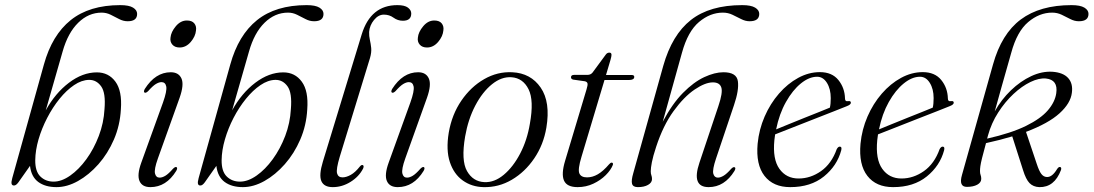

<svg xmlns="http://www.w3.org/2000/svg" viewBox="-20 -740 4374 768"><path d="M230.5 -534 163 -298.5Q201 -367.5 255.8 -409Q310.5 -450.5 367.5 -450.5Q414.5 -450.5 441.8 -413.2Q469 -376 463.5 -302.5Q460 -238.5 435.8 -182.2Q411.5 -126 373.8 -83.2Q336 -40.5 292.2 -16Q248.5 8.5 206 8.5Q161 8.5 133 -12.2Q105 -33 100 -76.5L53.5 -10.5Q44 2.5 35.5 2Q28.5 2 26.5 -4.5Q24.5 -11 29 -27.5L155.5 -481.5Q188 -599.5 262.8 -659.5Q337.5 -719.5 461 -719.5Q496 -719.5 512.2 -709.5Q528.5 -699.5 528.5 -684.5Q528.5 -655 491 -655Q473 -655 456.5 -663.8Q440 -672.5 422.8 -681Q405.5 -689.5 386.5 -689.5Q334 -689.5 292.8 -649Q251.5 -608.5 230.5 -534ZM336 -420.5Q306.5 -420 276.2 -399.5Q246 -379 218.2 -344.8Q190.5 -310.5 168.8 -268.5Q147 -226.5 134.2 -182.8Q121.5 -139 121 -99.5Q120.5 -54.5 141.5 -34Q162.5 -13.5 194.5 -13.5Q226.5 -13.5 261 -37.8Q295.5 -62 325.5 -103.2Q355.5 -144.5 375.2 -196.2Q395 -248 398 -303.5Q403.5 -368.5 384.5 -394.8Q365.5 -421 336 -420.5Z M698.5 -550Q679.5 -550 669.5 -561.5Q659.5 -573 662 -589.5Q664 -612 683.2 -635Q702.5 -658 727.5 -658Q748 -658 757.2 -646.5Q766.5 -635 764 -618.5Q762 -594.5 743 -572.2Q724 -550 698.5 -550ZM611.5 -106Q596 -62.5 600 -46Q604 -29.5 618.5 -29.5Q629 -29.5 641.5 -37Q654 -44.5 672 -65Q681 -74 686 -71.5Q691.5 -68.5 685 -56.5Q645 8.5 581.5 8.5Q548.5 8.5 538 -16Q527.5 -40.5 545 -89L632 -330Q648.5 -376.5 645 -394Q641.5 -411.5 626 -411.5Q616 -411.5 603.5 -404Q591 -396.5 572.5 -375.5Q563.5 -367 558.5 -369.5Q553 -372.5 559 -384Q601.5 -451 663 -451Q694.5 -451 705.8 -426.2Q717 -401.5 698.5 -349Z M976 -534 908.5 -298.5Q946.5 -367.5 1001.2 -409Q1056 -450.5 1113 -450.5Q1160 -450.5 1187.2 -413.2Q1214.5 -376 1209 -302.5Q1205.5 -238.5 1181.2 -182.2Q1157 -126 1119.2 -83.2Q1081.5 -40.5 1037.8 -16Q994 8.5 951.5 8.5Q906.5 8.5 878.5 -12.2Q850.5 -33 845.5 -76.5L799 -10.5Q789.5 2.5 781 2Q774 2 772 -4.5Q770 -11 774.5 -27.5L901 -481.5Q933.5 -599.5 1008.2 -659.5Q1083 -719.5 1206.5 -719.5Q1241.5 -719.5 1257.8 -709.5Q1274 -699.5 1274 -684.5Q1274 -655 1236.5 -655Q1218.5 -655 1202 -663.8Q1185.5 -672.5 1168.2 -681Q1151 -689.5 1132 -689.5Q1079.5 -689.5 1038.2 -649Q997 -608.5 976 -534ZM1081.5 -420.5Q1052 -420 1021.8 -399.5Q991.5 -379 963.8 -344.8Q936 -310.5 914.2 -268.5Q892.5 -226.5 879.8 -182.8Q867 -139 866.5 -99.5Q866 -54.5 887 -34Q908 -13.5 940 -13.5Q972 -13.5 1006.5 -37.8Q1041 -62 1071 -103.2Q1101 -144.5 1120.8 -196.2Q1140.5 -248 1143.5 -303.5Q1149 -368.5 1130 -394.8Q1111 -421 1081.5 -420.5Z M1569.5 -719.5Q1598.5 -719.5 1611.8 -709.5Q1625 -699.5 1625 -686Q1625 -657 1591.5 -657Q1571 -657 1554.2 -669.2Q1537.5 -681.5 1515.5 -681.5Q1493.5 -681.5 1476 -660Q1458.5 -638.5 1456.5 -612Q1456 -595.5 1459.5 -580.5Q1463 -565.5 1464.8 -548Q1466.5 -530.5 1460 -508L1339 -113Q1324 -63 1328.2 -46.8Q1332.5 -30.5 1350 -30.5Q1365 -30.5 1383 -40.5Q1401 -50.5 1419.5 -74Q1425.5 -81 1430 -80Q1437.5 -78 1432.5 -66Q1416 -33.5 1382.2 -12.5Q1348.5 8.5 1311 8.5Q1276 8.5 1265.5 -15.5Q1255 -39.5 1271.5 -93.5L1427 -603Q1463 -719.5 1569.5 -719.5Z M1688 -550Q1669 -550 1659 -561.5Q1649 -573 1651.5 -589.5Q1653.5 -612 1672.8 -635Q1692 -658 1717 -658Q1737.5 -658 1746.8 -646.5Q1756 -635 1753.5 -618.5Q1751.5 -594.5 1732.5 -572.2Q1713.5 -550 1688 -550ZM1601 -106Q1585.5 -62.5 1589.5 -46Q1593.5 -29.5 1608 -29.5Q1618.5 -29.5 1631 -37Q1643.5 -44.5 1661.5 -65Q1670.5 -74 1675.5 -71.5Q1681 -68.5 1674.5 -56.5Q1634.5 8.5 1571 8.5Q1538 8.5 1527.5 -16Q1517 -40.5 1534.5 -89L1621.5 -330Q1638 -376.5 1634.5 -394Q1631 -411.5 1615.5 -411.5Q1605.5 -411.5 1593 -404Q1580.5 -396.5 1562 -375.5Q1553 -367 1548 -369.5Q1542.5 -372.5 1548.5 -384Q1591 -451 1652.5 -451Q1684 -451 1695.2 -426.2Q1706.5 -401.5 1688 -349Z M2029 -451Q2103 -447.5 2142.8 -389.5Q2182.5 -331.5 2165.5 -229.5Q2154 -161 2117 -106.5Q2080 -52 2027.2 -21Q1974.5 10 1914 8.5Q1867 7.5 1831.2 -18Q1795.5 -43.5 1779.5 -91.5Q1763.5 -139.5 1775 -209.5Q1787.5 -282 1825.5 -337.5Q1863.5 -393 1916.8 -423.5Q1970 -454 2029 -451ZM1917.5 -11.5Q1957.5 -9.5 1995 -40.8Q2032.5 -72 2060.5 -125.5Q2088.5 -179 2099.5 -245Q2116.5 -338.5 2094.2 -383Q2072 -427.5 2026.5 -431Q1986.5 -434 1948.2 -403.2Q1910 -372.5 1881.2 -317.8Q1852.5 -263 1840.5 -194Q1824 -98 1848 -55.8Q1872 -13.5 1917.5 -11.5Z M2319 -415 2273 -421.5Q2264 -423.5 2264 -431Q2264 -440.5 2277 -440.5H2330Q2342.5 -440.5 2350 -449.5L2403 -521.5Q2408.5 -529.5 2417.5 -529.5Q2426 -529.5 2426 -520.5Q2426 -514.5 2422 -500.5L2404 -440H2507Q2517 -440 2517 -432.5Q2517 -420 2496 -420H2398L2306 -113Q2290.5 -62 2297.5 -46.2Q2304.5 -30.5 2328 -30.5Q2350 -30.5 2371.2 -42.8Q2392.5 -55 2416.5 -83Q2422.5 -90 2427 -89.5Q2433.5 -89 2431.5 -80.5Q2423.5 -60 2403 -39.5Q2382.5 -19 2353.2 -5.2Q2324 8.5 2290.5 8.5Q2247.5 8.5 2236 -17.8Q2224.5 -44 2240.5 -97L2326 -382Q2331.5 -399.5 2330 -406.2Q2328.5 -413 2319 -415Z M2604.5 -152.5Q2592 -114.5 2587.5 -91.2Q2583 -68 2583 -55Q2583 -45 2585.5 -38.8Q2588 -32.5 2588 -23.5Q2588 -9.5 2572.2 -0.5Q2556.5 8.5 2531.5 8.5Q2512 8.5 2508.2 -4.8Q2504.5 -18 2513 -47L2633 -476.5Q2668 -600.5 2743.5 -660Q2819 -719.5 2949 -719.5Q2984 -719.5 3000.5 -709.5Q3017 -699.5 3017 -684.5Q3017 -655 2978.5 -655Q2961.5 -655 2944.5 -663.8Q2927.5 -672.5 2909.8 -681Q2892 -689.5 2871.5 -689.5Q2820.5 -689.5 2776 -652Q2731.5 -614.5 2708 -529.5L2631 -253Q2669 -325 2712 -368.5Q2755 -412 2797 -431.5Q2839 -451 2873.5 -451Q2926.5 -451 2931.5 -415.2Q2936.5 -379.5 2916 -319.5L2844 -105.5Q2829 -61 2833.2 -45.2Q2837.5 -29.5 2851.5 -29.5Q2861.5 -29.5 2874.2 -37Q2887 -44.5 2905 -65Q2913.5 -73.5 2918.5 -71Q2924.5 -68.5 2918 -56.5Q2878 8.5 2814.5 8.5Q2745 8.5 2777.5 -88.5L2853.5 -315.5Q2872 -370 2865.2 -390.2Q2858.5 -410.5 2831.5 -410.5Q2801 -410.5 2758.5 -381.8Q2716 -353 2674.2 -295.5Q2632.5 -238 2604.5 -152.5Z M3345 -139Q3328.5 -77 3275.8 -34.2Q3223 8.5 3141 8.5Q3073 8.5 3038 -36.5Q3003 -81.5 3010.5 -165Q3016 -222 3038.5 -273.8Q3061 -325.5 3095.8 -365.5Q3130.5 -405.5 3172.8 -428.5Q3215 -451.5 3259.5 -451.5Q3308 -451.5 3333.5 -420Q3359 -388.5 3360 -346Q3360 -333 3373 -335.5Q3383 -337 3383.5 -329.5Q3384 -321.5 3366.5 -315Q3352 -309 3316.2 -295Q3280.5 -281 3235.8 -263.5Q3191 -246 3149.2 -229.5Q3107.5 -213 3080.5 -202.5Q3079 -191 3077.5 -179.5Q3070 -103.5 3097.5 -64.8Q3125 -26 3174.5 -26Q3222 -26 3264 -55.5Q3306 -85 3327 -143.5Q3332.5 -153.5 3339 -153.5Q3348.5 -153.5 3345 -139ZM3248.5 -433Q3216.5 -433 3183.5 -406.2Q3150.5 -379.5 3123.8 -332Q3097 -284.5 3084.5 -222.5Q3106.5 -231.5 3136.5 -243.8Q3166.5 -256 3198.2 -268.8Q3230 -281.5 3257 -292.2Q3284 -303 3299.5 -309.5Q3303 -323.5 3303 -347.5Q3303 -384 3287.8 -408.5Q3272.5 -433 3248.5 -433Z M3756.5 -139Q3740 -77 3687.2 -34.2Q3634.5 8.5 3552.5 8.5Q3484.5 8.5 3449.5 -36.5Q3414.5 -81.5 3422 -165Q3427.5 -222 3450 -273.8Q3472.5 -325.5 3507.2 -365.5Q3542 -405.5 3584.2 -428.5Q3626.5 -451.5 3671 -451.5Q3719.5 -451.5 3745 -420Q3770.5 -388.5 3771.5 -346Q3771.5 -333 3784.5 -335.5Q3794.5 -337 3795 -329.5Q3795.5 -321.5 3778 -315Q3763.5 -309 3727.8 -295Q3692 -281 3647.2 -263.5Q3602.5 -246 3560.8 -229.5Q3519 -213 3492 -202.5Q3490.5 -191 3489 -179.5Q3481.5 -103.5 3509 -64.8Q3536.5 -26 3586 -26Q3633.5 -26 3675.5 -55.5Q3717.5 -85 3738.5 -143.5Q3744 -153.5 3750.5 -153.5Q3760 -153.5 3756.5 -139ZM3660 -433Q3628 -433 3595 -406.2Q3562 -379.5 3535.2 -332Q3508.5 -284.5 3496 -222.5Q3518 -231.5 3548 -243.8Q3578 -256 3609.8 -268.8Q3641.5 -281.5 3668.5 -292.2Q3695.5 -303 3711 -309.5Q3714.5 -323.5 3714.5 -347.5Q3714.5 -384 3699.2 -408.5Q3684 -433 3660 -433Z M4224 -60Q4197.5 10 4137 8.5Q4113 7.5 4098.2 -7.5Q4083.5 -22.5 4072 -60L4029 -194.5Q3981 -180 3924 -167.5Q3913.5 -129 3908.2 -107.8Q3903 -86.5 3901.5 -75.5Q3900 -64.5 3900 -56Q3900 -46 3902.5 -39.8Q3905 -33.5 3905 -24.5Q3905 -10 3889 -1.2Q3873 7.5 3847.5 7.5Q3814 7.5 3828 -40.5L3952 -482Q3986 -604.5 4063 -662Q4140 -719.5 4266 -719.5Q4301 -719.5 4317.5 -709.5Q4334 -699.5 4334 -684.5Q4334 -655 4295.5 -655Q4278 -655 4261.2 -663.8Q4244.5 -672.5 4226.8 -681Q4209 -689.5 4188.5 -689.5Q4137.5 -689.5 4092.8 -651.8Q4048 -614 4025 -529Q4003 -451 3986.5 -393.2Q3970 -335.5 3959 -294.5Q3985.5 -342 4023.8 -378.8Q4062 -415.5 4105 -435.5Q4148 -455.5 4189.5 -453Q4232.5 -450 4252.5 -428Q4272.5 -406 4267.5 -369Q4262.5 -327 4218.2 -286.8Q4174 -246.5 4084 -212.5L4127 -84.5Q4136.5 -55.5 4145.5 -44Q4154.5 -32.5 4167 -32Q4188.5 -30.5 4208.5 -64Q4215 -73.5 4220.5 -72Q4227 -70.5 4224 -60ZM3932 -198.5Q3930.5 -191.5 3928.5 -185.5Q4025.5 -207.5 4084.2 -236.5Q4143 -265.5 4171.5 -298.8Q4200 -332 4205 -367Q4213 -421 4163.5 -426Q4136 -428.5 4101.8 -412Q4067.5 -395.5 4033.8 -364Q4000 -332.5 3972.8 -290Q3945.5 -247.5 3932 -198.5Z"/></svg>

Font: Fraunces 72pt Light
Style: Italic
Weight: 300
Italic angle: -16°
Version: Version 1.000;[b76b70a41]